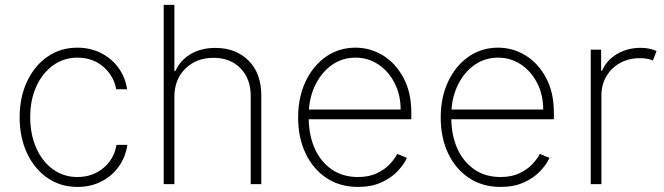

<svg xmlns="http://www.w3.org/2000/svg" viewBox="-20 -747 2696 779"><path d="M294.4 11.4Q224.8 11.4 171.9 -25.6Q119 -62.5 89.3 -126.2Q59.7 -190 59.7 -271Q59.7 -351.9 89.5 -415.8Q119.3 -479.8 172.2 -516.7Q225.1 -553.6 294 -553.6Q345.9 -553.6 388.7 -532.3Q431.5 -511 459.7 -473.2Q487.9 -435.4 495.7 -384.9H451.7Q441.4 -440 398.6 -476.6Q355.8 -513.1 294.4 -513.1Q239 -513.1 195.7 -482.1Q152.3 -451 127.5 -396.5Q102.6 -342 102.6 -271.7Q102.6 -202.4 126.8 -147.4Q150.9 -92.3 194.2 -60.5Q237.6 -28.8 294.4 -28.8Q354.4 -28.8 398.3 -64.3Q442.1 -99.8 452.8 -159.1H496.8Q489 -108.7 461.3 -70.3Q433.6 -32 390.6 -10.3Q347.7 11.4 294.4 11.4Z M687.5 -353.7V0H644.2V-727.3H687.5V-459.2H691.8Q710.9 -501.8 753 -527.2Q795.1 -552.6 854 -552.6Q936.8 -552.6 988.5 -501.1Q1040.1 -449.6 1040.1 -359.7V0H997.2V-358Q997.2 -427.9 955.6 -470.2Q914.1 -512.4 845.9 -512.4Q777 -512.4 732.2 -468.8Q687.5 -425.1 687.5 -353.7Z M1432.5 11.4Q1358.7 11.4 1304 -25.2Q1249.3 -61.8 1219.5 -125.4Q1189.6 -188.9 1189.6 -270.2Q1189.6 -351.9 1219.6 -415.8Q1249.6 -479.8 1302.2 -516.7Q1354.8 -553.6 1422.2 -553.6Q1483.3 -553.6 1534.8 -521.5Q1586.3 -489.3 1617.5 -430.2Q1648.8 -371.1 1648.8 -290.1V-263.1H1232.6Q1233.7 -196 1257.6 -143.1Q1281.6 -90.2 1326.2 -59.5Q1370.7 -28.8 1432.5 -28.8Q1476.9 -28.8 1508.7 -43.9Q1540.5 -58.9 1561.1 -80.6Q1581.7 -102.3 1591.6 -122.5L1631 -106.5Q1618.6 -79.2 1592.5 -51.8Q1566.4 -24.5 1526.5 -6.6Q1486.5 11.4 1432.5 11.4ZM1233.3 -302.6H1605.5Q1605.5 -361.9 1581.3 -409.4Q1557.2 -457 1515.6 -485.1Q1474.1 -513.1 1422.2 -513.1Q1370.4 -513.1 1329.4 -485.3Q1288.4 -457.4 1263 -409.6Q1237.6 -361.9 1233.3 -302.6Z M2011 11.4Q1937.1 11.4 1882.5 -25.2Q1827.8 -61.8 1797.9 -125.4Q1768.1 -188.9 1768.1 -270.2Q1768.1 -351.9 1798.1 -415.8Q1828.1 -479.8 1880.7 -516.7Q1933.2 -553.6 2000.7 -553.6Q2061.8 -553.6 2113.3 -521.5Q2164.8 -489.3 2196 -430.2Q2227.3 -371.1 2227.3 -290.1V-263.1H1811.1Q1812.1 -196 1836.1 -143.1Q1860.1 -90.2 1904.7 -59.5Q1949.2 -28.8 2011 -28.8Q2055.4 -28.8 2087.2 -43.9Q2119 -58.9 2139.6 -80.6Q2160.2 -102.3 2170.1 -122.5L2209.5 -106.5Q2197.1 -79.2 2171 -51.8Q2144.9 -24.5 2104.9 -6.6Q2065 11.4 2011 11.4ZM1811.8 -302.6H2183.9Q2183.9 -361.9 2159.8 -409.4Q2135.7 -457 2094.1 -485.1Q2052.6 -513.1 2000.7 -513.1Q1948.9 -513.1 1907.8 -485.3Q1866.8 -457.4 1841.4 -409.6Q1816.1 -361.9 1811.8 -302.6Z M2376.8 0V-545.5H2419V-460.2H2422.9Q2440.7 -502.1 2482.8 -527.5Q2524.9 -552.9 2579.2 -552.9Q2616.5 -552.9 2643.8 -539.8L2628.9 -501.8Q2606.5 -511 2576.7 -511Q2531.2 -511 2495.9 -491.5Q2460.6 -471.9 2440.3 -437.7Q2420.1 -403.4 2420.1 -359.4V0Z"/></svg>

Font: Inter UI Extra Light
Style: Regular
Weight: 200
Designer: Rasmus Andersson
Foundry: rsms
Version: 3.2;8d6f07862